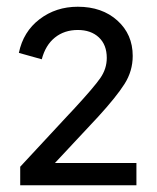

<svg xmlns="http://www.w3.org/2000/svg" viewBox="-20 -773 467 570"><path d="M40 -278 183 -432 199 -449Q259 -514 278 -541.5Q297 -569 297 -601Q297 -640 273.5 -662Q250 -684 211 -684Q171 -684 143 -661.5Q115 -639 104 -597L36 -616Q49 -679 97.5 -716Q146 -753 211 -753Q283 -753 328.5 -712Q374 -671 374 -607Q374 -562 349.5 -523.5Q325 -485 271 -426L143 -289H385V-223H40Z"/></svg>

Font: Eudoxus Sans
Style: Regular
Weight: 400
Designer: Stijn de Vries
Foundry: tokotype
Version: Version 2.005